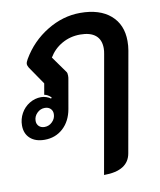

<svg xmlns="http://www.w3.org/2000/svg" viewBox="-95 -665 811 973"><g transform="rotate(-10 310.0 -178.0)"><path d="M468 -367Q471 -382 471 -396Q471 -440 444 -462.5Q417 -485 365 -485Q314 -485 271.5 -461Q229 -437 204 -395L264 -311Q269 -305 269 -291Q269 -279 267 -271L241 -123Q230 -62 191 -26.5Q152 9 96 9Q49 9 22 -15.5Q-5 -40 -5 -82Q-5 -115 11 -144Q27 -173 55 -190Q83 -207 115 -207Q128 -207 141.5 -202.5Q155 -198 164 -191L168 -196Q151 -213 133 -216L143 -273L80 -365Q73 -377 73 -384Q73 -394 82 -409Q131 -493 213 -543Q295 -593 384 -593Q484 -593 540 -544.5Q596 -496 596 -411Q596 -386 592 -363L501 150Q486 237 361 237ZM164 -112Q164 -129 153 -139.5Q142 -150 124 -150Q101 -150 84 -133Q67 -116 67 -93Q67 -76 78 -65.5Q89 -55 107 -55Q130 -55 147 -72Q164 -89 164 -112Z"/></g></svg>

Font: K2D
Style: Bold Italic
Weight: 700
Italic angle: -10°
Designer: Katatrad Aksorn Co.,Ltd.
Foundry: Cadson Demak Co.,Ltd.
Version: Version 1.000; ttfautohint (v1.6)